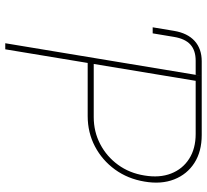

<svg xmlns="http://www.w3.org/2000/svg" viewBox="-48 -720 768 711"><g transform="rotate(90 335.5 -364.0)"><path d="M80.6 -545.9 93.8 -625Q102.1 -674.8 131.1 -701.2Q160.2 -727.5 206.5 -727.5H260.3L256.3 -705.1H204.6Q166 -705.1 144.5 -685.5Q123 -666 116.2 -625L103 -545.9ZM139.6 0 260.3 -727.5H479.5Q540.5 -727.5 582.8 -700.4Q625 -673.3 643.8 -625.5Q662.6 -577.6 651.9 -515.6Q641.6 -453.6 607.2 -406.2Q572.8 -358.9 521.5 -332Q470.2 -305.2 409.2 -305.2H202.1L205.6 -327.6H413.1Q467.3 -327.6 513.2 -351.6Q559.1 -375.5 589.8 -417.7Q620.6 -460 629.4 -515.6Q638.7 -571.3 622.1 -614Q605.5 -656.7 567.6 -680.9Q529.8 -705.1 475.6 -705.1H278.8L162.1 0Z"/></g></svg>

Font: Inter 18pt Thin
Style: Italic
Weight: 250
Italic angle: -9.3988°
Version: Version 4.001;git-66647c0bb